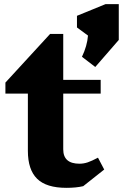

<svg xmlns="http://www.w3.org/2000/svg" viewBox="-20 -893 591 923"><path d="M380 2Q346 10 299 10Q203 10 158.5 -33.5Q114 -77 114 -168V-443H6V-496L221 -730H284V-509H464V-443H284V-175Q284 -106 362 -106Q382 -106 401.5 -112.5Q421 -119 451 -135L481 -78ZM551 -701 438 -571 374 -620Q399 -672 403 -722L350 -761V-817L487 -873H551Z"/></svg>

Font: Inknut Antiqua
Style: Bold
Weight: 700
Designer: Claus Eggers Sørensen
Foundry: Claus Eggers Sørensen
Version: Version 1.003; ttfautohint (v1.8.2) -l 8 -r 50 -G 200 -x 14 